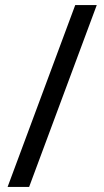

<svg xmlns="http://www.w3.org/2000/svg" viewBox="-20 -736 411 758"><path d="M362 -716 95 2H10L277 -716Z"/></svg>

Font: Noto Sans Thai Looped UI Narrow
Style: Regular
Weight: 400
Width: 4
Designer: Cadson Demak Team
Foundry: Cadson Demak Co., Ltd.
Version: Version 1.000